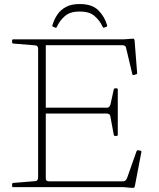

<svg xmlns="http://www.w3.org/2000/svg" viewBox="-20 -928 788 952"><path d="M375 -908Q437 -908 468 -876.5Q499 -845 511 -803Q513 -797 507 -795L497 -791Q491 -789 489 -795Q475 -826 449 -848.5Q423 -871 375 -871Q328 -871 302 -848.5Q276 -826 262 -795Q260 -789 254 -791L244 -795Q238 -797 240 -803Q248 -831 264 -855Q280 -879 307 -893.5Q334 -908 375 -908ZM169 0V-733H207V-42Q207 -35 212 -32Q217 -29 224 -29H591Q598 -29 602.5 -33.5Q607 -38 610 -45L657 -178Q659 -184 665 -183L676 -181Q682 -180 681 -174L649 -7Q648 -2 646.5 0.5Q645 3 641 3.5Q637 4 628 3L594 0ZM551 -254Q545 -254 544 -260L527 -352Q526 -359 521 -362Q516 -365 508 -365H207V-394H511Q518 -394 522 -399Q526 -404 528 -411L544 -484Q545 -490 551 -490H558Q564 -490 564 -484V-260Q564 -254 558 -254ZM643 -556Q637 -555 636 -561L605 -691Q604 -698 598.5 -701Q593 -704 585 -704H207V-733H594L635 -736Q640 -737 642.5 -736Q645 -735 646.5 -731Q648 -727 648 -718L660 -566Q660 -560 654 -559ZM46 0Q40 0 40 -6V-14Q40 -20 46 -21L156 -30Q163 -31 166 -36Q169 -41 169 -48V-222H207V0ZM40 -727Q40 -733 46 -733H207V-511H169V-685Q169 -693 166 -697.5Q163 -702 156 -703L46 -712Q40 -713 40 -719Z"/></svg>

Font: Hahmlet Thin
Style: Regular
Weight: 250
Version: Version 1.002